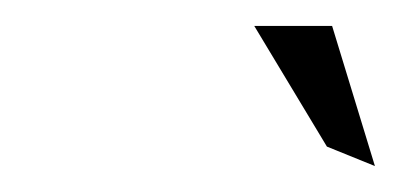

<svg xmlns="http://www.w3.org/2000/svg" viewBox="-20 -772 309 148"><path d="M176 -752 232 -659 269 -644 236 -752Z"/></svg>

Font: Charger Sport
Style: HLObl
Weight: 100
Designer: Jasper
Foundry: Cannot Into Space Fonts
Version: Version 1.1